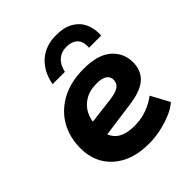

<svg xmlns="http://www.w3.org/2000/svg" viewBox="-174 -700 816 816"><g transform="rotate(-45 234.0 -292.0)"><path d="M251 11Q149 11 89.5 -41.5Q30 -94 30 -182Q30 -246 58.5 -297.5Q87 -349 143 -380Q199 -411 278 -411Q364 -411 405.5 -374.5Q447 -338 447 -282Q447 -234 416.5 -205Q386 -176 320 -166L95 -135V-218L268 -239Q304 -244 320 -255.5Q336 -267 336 -288Q336 -307 320.5 -317.5Q305 -328 273 -328Q232 -328 203.5 -311Q175 -294 160.5 -266Q146 -238 146 -204V-182Q146 -137 174 -111.5Q202 -86 261 -86Q302 -86 337 -99.5Q372 -113 396 -132L441 -49Q421 -31 390 -18Q359 -5 323 3Q287 11 251 11ZM139 -458Q151 -522 192 -558.5Q233 -595 297 -595Q346 -595 377 -576Q408 -557 421 -525.5Q434 -494 431 -458H358Q361 -495 342.5 -512Q324 -529 292 -529Q262 -529 241.5 -511Q221 -493 213 -458Z"/></g></svg>

Font: Rokkitt SemiBold
Style: Bold Italic
Weight: 700
Italic angle: -9°
Version: Version 3.103